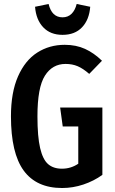

<svg xmlns="http://www.w3.org/2000/svg" viewBox="-20 -930 578 964"><path d="M492 -625 428 -559Q397 -586 370 -597.5Q343 -609 309 -609Q243 -609 205.5 -550Q168 -491 168 -346Q168 -244 181.5 -186.5Q195 -129 221.5 -106Q248 -83 291 -83Q336 -83 373 -108V-295H295L282 -390H494V-52Q451 -21 398.5 -3.5Q346 14 292 14Q163 14 99 -73.5Q35 -161 35 -346Q35 -466 70.5 -546.5Q106 -627 167 -666Q228 -705 305 -705Q362 -705 407 -684.5Q452 -664 492 -625ZM156 -896 224 -910Q240 -843 294 -843Q321 -843 339 -860.5Q357 -878 365 -910L433 -896Q428 -831 392 -793Q356 -755 294 -755Q233 -755 197 -793Q161 -831 156 -896Z"/></svg>

Font: Fira Sans Compressed Medium
Style: Regular
Weight: 500
Width: 1
Designer: bBox Type GmbH & Carrois Corporate GbR & Edenspiekermann AG
Foundry: bBox Type GmbH & Carrois Corporate GbR & Edenspiekermann AG
Version: Version 4.301